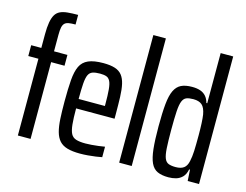

<svg xmlns="http://www.w3.org/2000/svg" viewBox="-102 -908 1385 1080"><g transform="rotate(15 591.0 -367.5)"><path d="M76 0V-447H17V-510H76V-589Q76 -631 81 -659Q86 -687 96 -704Q106 -721 123.5 -729.5Q141 -738 167 -740.5Q193 -743 228 -743V-687Q204 -687 189 -684.5Q174 -682 165.5 -674Q157 -666 153.5 -650Q150 -634 150 -606V-510H228V-447H150V0Z M439 8Q395 8 365.5 -0.5Q336 -9 319 -28Q302 -47 293.5 -77.5Q285 -108 282.5 -152Q280 -196 280 -254Q280 -327 284 -378Q288 -429 302.5 -459.5Q317 -490 349 -504Q381 -518 436 -518Q477 -518 503.5 -509.5Q530 -501 545 -482Q560 -463 567 -432.5Q574 -402 575.5 -358Q577 -314 577 -255V-232H353Q353 -175 356.5 -140Q360 -105 369.5 -86.5Q379 -68 399.5 -61.5Q420 -55 454 -55Q470 -55 489.5 -56.5Q509 -58 529 -60.5Q549 -63 566 -66V-5Q552 -2 530.5 1Q509 4 485.5 6Q462 8 439 8ZM506 -266V-296Q506 -351 503 -383Q500 -415 492 -430.5Q484 -446 470 -451Q456 -456 433 -456Q407 -456 390.5 -450.5Q374 -445 366 -428Q358 -411 355.5 -377Q353 -343 353 -287H526Z M666 0V-743H739V0Z M954 8Q915 8 890 -3.5Q865 -15 851.5 -44Q838 -73 832.5 -124Q827 -175 827 -255Q827 -333 832 -384.5Q837 -436 851 -465Q865 -494 889.5 -506Q914 -518 953 -518Q981 -518 1001 -511Q1021 -504 1034 -489Q1047 -474 1053 -451H1058V-743H1131V0H1065L1061 -65H1056Q1050 -35 1034.5 -19.5Q1019 -4 998.5 2Q978 8 954 8ZM979 -58Q1009 -58 1026 -70.5Q1043 -83 1049 -112Q1055 -138 1056.5 -173Q1058 -208 1058 -264Q1058 -303 1056.5 -333.5Q1055 -364 1052 -384Q1045 -423 1027.5 -438Q1010 -453 977 -453Q952 -453 937 -447Q922 -441 914 -421.5Q906 -402 903.5 -362Q901 -322 901 -255Q901 -188 903.5 -148Q906 -108 914 -89Q922 -70 937.5 -64Q953 -58 979 -58Z"/></g></svg>

Font: Saira ExtraCondensed Medium
Style: Regular
Weight: 500
Width: 2
Designer: Hector Gatti with collaboration of the Omnibus-Type team
Foundry: Omnibus-Type
Version: Version 1.101